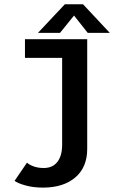

<svg xmlns="http://www.w3.org/2000/svg" viewBox="-20 -683 610 896"><path d="M492.5 -529.5H389.5L325.5 -610.5L260 -529.5H157L282.5 -663H367.5ZM387 -500V11.5Q387 98 331.2 145.2Q275.5 192.5 180.5 192.5Q135 192.5 98.5 182.2Q62 172 48 161L106 76Q115.5 85.5 136.2 93.2Q157 101 184.5 101Q225.5 101 247.8 72.5Q270 44 270 -8V-413H96.5V-500Z"/></svg>

Font: League Mono Narrow Medium
Style: Regular
Weight: 500
Width: 3
Designer: Tyler Finck
Foundry: The League of Moveable Type / Tyler Finck
Version: Version 2.210